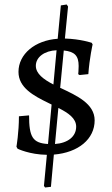

<svg xmlns="http://www.w3.org/2000/svg" viewBox="-20 -678 499 852"><path d="M400 -144C400 -218 320 -254 250 -287C249 -287 248 -288 247 -288L263 -454C312 -449 329 -430 329 -385C329 -364 327 -349 327 -349L333 -345L372 -349C377 -420 391 -481 391 -481L387 -488C387 -488 338 -505 268 -507L282 -649L276 -658L250 -654L236 -506C135 -499 62 -438 62 -359C62 -289 129 -253 195 -221C200 -219 204 -216 209 -214L193 -39C125 -43 109 -70 109 -166L64 -162C64 -90 53 -27 53 -27L58 -18C58 -18 111 8 188 9L175 147L180 154L206 151L219 8C328 -1 400 -61 400 -144ZM139 -386C139 -425 178 -453 231 -455L217 -303C173 -326 139 -351 139 -386ZM224 -39 239 -199C283 -177 318 -153 318 -116C318 -72 281 -43 224 -39Z"/></svg>

Font: Alegreya SC
Style: Regular
Weight: 400
Designer: Juan Pablo del Peral
Foundry: Huerta Tipografica
Version: Version 2.007;PS 002.007;hotconv 1.0.88;makeotf.lib2.5.64775